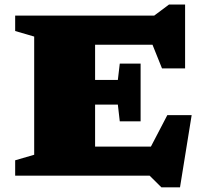

<svg xmlns="http://www.w3.org/2000/svg" viewBox="-20 -776 902 848"><path d="M47 0V-68L131 -92.5V-614.5L47 -639V-707H661L726.5 -756H797.5V-474H695.5L653.5 -578.5H400V-423H500.5L509 -495H601V-240H509L500.5 -314H400V-128.5H646.5L719 -267.5H826.5L775 51.5H693L641 0Z"/></svg>

Font: Newsreader 6pt ExtraBold
Style: Regular
Weight: 800
Designer: Hugues Gentile
Foundry: Production Type
Version: Version 1.003; ttfautohint (v1.8.3)